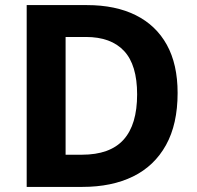

<svg xmlns="http://www.w3.org/2000/svg" viewBox="-20 -734 772 754"><path d="M677.5 -368.9Q677.5 -246.4 631.8 -164.2Q586.1 -82 502.5 -41Q418.9 0 303.3 0H84.8V-714H321.3Q433.5 -714 513.2 -674.3Q592.8 -634.6 635.2 -558Q677.5 -481.4 677.5 -368.9ZM518.5 -363.4Q518.5 -479 467.2 -533.9Q415.9 -588.8 317.4 -588.8H237.6V-126.4H301.7Q411.9 -126.4 465.2 -185.4Q518.5 -244.4 518.5 -363.4Z"/></svg>

Font: Noto Sans Meetei Mayek
Style: Regular
Weight: 400
Designer: Monotype Design Team and Neelakash Kshetrimayum
Foundry: Monotype Imaging Inc.
Version: Version 2.002